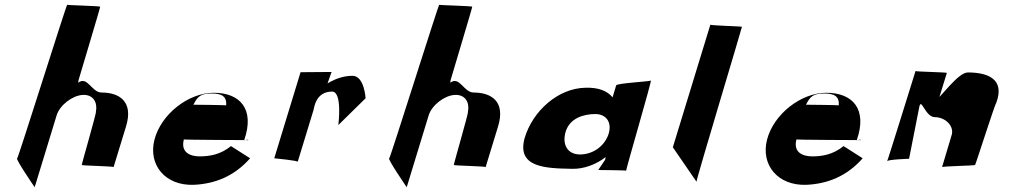

<svg xmlns="http://www.w3.org/2000/svg" viewBox="-20 -783 4244 803"><path d="M52 -121C42 -121 125 0 125 0L217 -301C230 -343 282 -383 325 -386C371 -389 389 -353 381 -315C385 -315 321 -96 322 -93C323 -90 456 -88 455 -84L507 -254C540 -361 476 -396 405 -396C363 -396 346 -467 307 -437C308 -441 308 -444 308 -446C308 -448 400 -752 399 -755C398 -758 264 -761 261 -763C258 -765 56 -121 52 -121Z M1019 -197C1018 -202 995 -194 1001 -196C1047 -327 984 -395 874 -395C768 -395 654 -306 626 -199C599 -93 671 -6 790 -10C878 -14 959 -45 1026 -121L946 -172C903 -137 858 -129 815 -129C779 -129 734 -143 749 -200C746 -198 1019 -197 1019 -197ZM789 -345C806 -380 820 -392 866 -392C907 -392 929 -380 926 -342C929 -344 789 -345 789 -345Z M1127 -121C1127 -121 1231 -111 1225 -106L1291 -322C1294 -332 1300 -400 1369 -400C1413 -400 1395 -260 1395 -260L1509 -372C1509 -372 1504 -466 1454 -466C1380 -466 1322 -414 1328 -419C1334 -424 1339 -427 1347 -427C1348 -427 1366 -482 1367 -482L1237 -481Z M1608 -121C1598 -121 1681 0 1681 0L1773 -301C1786 -343 1838 -383 1881 -386C1927 -389 1945 -353 1937 -315C1941 -315 1877 -96 1878 -93C1879 -90 2012 -88 2011 -84L2063 -254C2096 -361 2032 -396 1961 -396C1919 -396 1902 -467 1863 -437C1864 -441 1864 -444 1864 -446C1864 -448 1956 -752 1955 -755C1954 -758 1820 -761 1817 -763C1814 -765 1612 -121 1608 -121Z M2174 -205C2141 -83 2259 -79 2371 -77C2423 -75 2476 -97 2513 -126L2511 -115L2482 -72C2482 -72 2603 -71 2599 -69C2595 -67 2708 -450 2702 -446C2696 -442 2560 -435 2557 -426L2542 -376C2519 -404 2480 -418 2428 -416C2315 -414 2208 -320 2174 -205ZM2346 -233C2364 -290 2422 -306 2470 -306C2516 -306 2542 -270 2524 -219C2506 -169 2457 -137 2406 -137C2352 -137 2330 -180 2346 -233Z M2794 -167 2893 -23C2889 -23 3084 -669 3083 -671C3082 -673 2950 -676 2951 -680Z M3581 -197C3580 -202 3557 -194 3563 -196C3609 -327 3546 -395 3436 -395C3330 -395 3216 -306 3188 -199C3161 -93 3233 -6 3352 -10C3440 -14 3521 -45 3588 -121L3508 -172C3465 -137 3420 -129 3377 -129C3341 -129 3296 -143 3311 -200C3308 -198 3581 -197 3581 -197ZM3351 -345C3368 -380 3382 -392 3428 -392C3469 -392 3491 -380 3488 -342C3491 -344 3351 -345 3351 -345Z M3690 -108C3688 -116 3782 -119 3782 -119L3825 -337C3833 -376 3850 -293 3890 -293C3933 -293 3972 -256 3960 -218L3920 -84C3921 -88 4055 -90 4058 -93C4061 -96 4142 -351 4146 -351C4187 -458 4102 -480 4028 -480C3986 -480 3915 -375 3876 -345H3899L3940 -478C3941 -481 3809 -483 3809 -486C3809 -486 3691 -106 3690 -108Z"/></svg>

Font: Drag You Down
Style: Regular
Weight: 400
Designer: Robert Jablonski
Foundry: Cannot Into Space Fonts
Version: Version 0.97